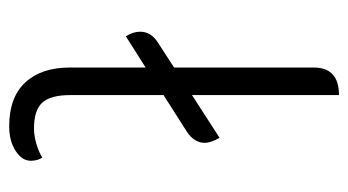

<svg xmlns="http://www.w3.org/2000/svg" viewBox="-190 -559 758 418"><g transform="rotate(90 189.0 -350.0)"><path d="M330 -38Q330 -19 308.5 -5Q287 9 255 9Q192 9 159.5 -26Q127 -61 127 -123V-288L59 -245Q49 -261 49 -276Q49 -300 73 -315L127 -350V-654Q127 -709 187 -709V-389L280 -449Q291 -430 291 -417Q291 -394 267 -378L187 -327V-124Q187 -81 203.5 -63Q220 -45 260 -45Q275 -45 292.5 -50Q310 -55 323 -63Q330 -53 330 -38Z"/></g></svg>

Font: K2D ExtraLight
Style: Regular
Weight: 275
Designer: Katatrad Aksorn Co.,Ltd.
Foundry: Cadson Demak Co.,Ltd.
Version: Version 1.000; ttfautohint (v1.6)